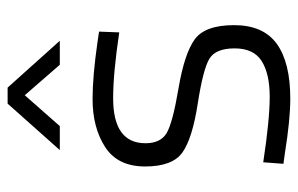

<svg xmlns="http://www.w3.org/2000/svg" viewBox="-159 -613 782 504"><g transform="rotate(-90 232.0 -361.0)"><path d="M226 -455Q108 -455 108 -370Q108 -331 134 -315Q160 -299 251.5 -283.5Q343 -268 380.5 -241Q418 -214 418 -137.5Q418 -61 369 -25.5Q320 10 225 10Q170 10 83 -4L54 -8L58 -61Q170 -44 230 -44Q290 -44 323.5 -65Q357 -86 357 -136Q357 -186 329.5 -202.5Q302 -219 211.5 -233Q121 -247 84 -273Q47 -299 47 -371Q47 -443 98 -476Q149 -509 224 -509Q284 -509 374 -496L401 -492L399 -439Q292 -455 226 -455ZM90 -595 212 -732H254L377 -595H314L234 -687L153 -595Z"/></g></svg>

Font: Titillium Web
Style: Light
Weight: 300
Version: Version 1.001;PS 57.000;hotconv 1.0.70;makeotf.lib2.5.55311